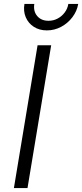

<svg xmlns="http://www.w3.org/2000/svg" viewBox="-20 -958 418 978"><path d="M240.7 -727.5 120.1 0H50.8L171.4 -727.5ZM218.8 -803.2Q180.2 -803.2 152.1 -821.5Q124 -839.8 111.1 -870.4Q98.1 -900.9 104.5 -938H154.8Q148.9 -900.9 169.4 -876.5Q189.9 -852.1 227.1 -852.1Q252 -852.1 273.2 -863.3Q294.4 -874.5 309.3 -894Q324.2 -913.6 328.1 -938H378.4Q372.1 -900.9 348.6 -870.1Q325.2 -839.4 291.3 -821.3Q257.3 -803.2 218.8 -803.2Z"/></svg>

Font: Inter Light
Style: Italic
Weight: 300
Italic angle: -9.3988°
Designer: Rasmus Andersson
Foundry: rsms
Version: Version 4.001;git-66647c0bb